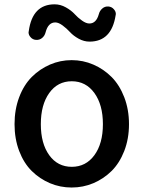

<svg xmlns="http://www.w3.org/2000/svg" viewBox="-20 -837 653 870"><path d="M304.7 12.7Q252.9 12.7 206.5 -6.8Q160.2 -26.4 124 -62Q87.9 -97.7 66.9 -152.8Q45.9 -208 45.9 -274.4Q45.9 -340.8 66.9 -396.5Q87.9 -452.1 124 -488.3Q160.2 -524.4 206.5 -544.4Q252.9 -564.5 304.7 -564.5Q356.4 -564.5 402.8 -544.4Q449.2 -524.4 485.4 -488.3Q521.5 -452.1 543 -396.5Q564.5 -340.8 564.5 -274.4Q564.5 -208 543 -152.8Q521.5 -97.7 485.4 -62Q449.2 -26.4 402.8 -6.8Q356.4 12.7 304.7 12.7ZM446.3 -274.4Q446.3 -362.3 407.7 -415.5Q369.1 -468.8 305.2 -468.8Q241.2 -468.8 203.1 -415.5Q165 -362.3 165 -274.4Q165 -186.5 203.1 -133.8Q241.2 -81.1 305.2 -81.1Q369.1 -81.1 407.7 -133.8Q446.3 -186.5 446.3 -274.4ZM385.7 -648.4Q360.4 -648.4 336.4 -661.6Q312.5 -674.8 297.4 -691.4Q282.2 -708 263.7 -721.7Q245.1 -735.4 230.5 -735.4Q198.2 -735.4 186.5 -690.4Q182.6 -674.8 170.9 -665Q159.2 -655.3 143.6 -656.2Q127.9 -657.2 118.2 -668.9Q109.4 -678.7 109.4 -690.4Q109.4 -693.4 110.4 -696.3Q127 -817.4 227.5 -817.4Q253.9 -817.4 278.3 -803.7Q302.7 -790 317.9 -773.4Q333 -756.8 351.6 -743.7Q370.1 -730.5 384.8 -730.5Q416 -730.5 427.7 -772.5Q431.6 -788.1 443.4 -798.3Q455.1 -808.6 470.7 -807.6Q486.3 -806.6 496.1 -794.9Q504.9 -785.2 504.9 -773.4Q504.9 -770.5 503.9 -767.6Q485.4 -648.4 385.7 -648.4Z"/></svg>

Font: Gen Jyuu GothicX Medium
Style: Regular
Weight: 500
Designer: Ryoko NISHIZUKA (kana &amp; ideographs); Paul D. Hunt (Latin, Greek &amp; Cyrillic); Wenlong ZHANG (bopomofo); Sandoll C
Version: Version 1.058.20140828